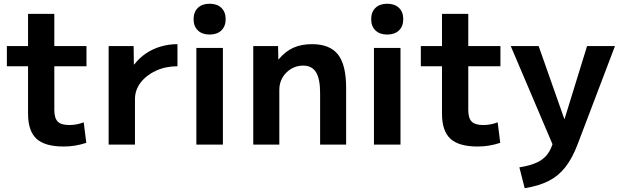

<svg xmlns="http://www.w3.org/2000/svg" viewBox="-20 -763 3272 1013"><path d="M315.6 10Q217 10 172.5 -30.9Q128 -71.8 128 -163.3V-413.4H16.3V-520H128V-690H266.6V-520H436.3V-413.4H266.6V-183.3Q266.6 -139.4 284.8 -121.3Q303 -103.3 345.3 -103.3Q364.7 -103.3 383.6 -106.8Q402.6 -110.3 421.7 -117.6L435.3 -9.3Q403.7 0.7 375.7 5.3Q347.7 10 315.6 10Z M553.2 0V-520H685L686.3 -423.4H688.7Q715.1 -457.5 750.5 -481.4Q785.9 -505.3 828.3 -517.6Q870.7 -530 916.3 -530V-413.4Q854.4 -413.4 803.3 -390.1Q752.3 -366.7 722.2 -327.5Q692.1 -288.3 692.1 -240V0Z M1016 0V-510H1156V0ZM1086 -580.7Q1046.7 -580.7 1024 -602.5Q1001.4 -624.4 1001.4 -662Q1001.4 -699.7 1024 -721.5Q1046.7 -743.3 1086 -743.3Q1125.3 -743.3 1148 -721.5Q1170.6 -699.7 1170.6 -662Q1170.6 -624.4 1148 -602.5Q1125.3 -580.7 1086 -580.7Z M1316.2 0V-520H1447.1L1448.4 -450.1H1450.4Q1485.3 -492 1527.5 -511Q1569.8 -530 1626 -530Q1720.6 -530 1763.4 -475.2Q1806.2 -420.5 1806.2 -300V0H1668.9V-273.2Q1668.9 -347 1647.3 -382Q1625.6 -416.9 1579.3 -416.9Q1544.4 -416.9 1515.8 -399.6Q1487.1 -382.3 1470.4 -353.6Q1453.7 -324.8 1453.7 -289.9V0Z M1953 0V-510H2093V0ZM2023 -580.7Q1983.7 -580.7 1961 -602.5Q1938.4 -624.4 1938.4 -662Q1938.4 -699.7 1961 -721.5Q1983.7 -743.3 2023 -743.3Q2062.3 -743.3 2085 -721.5Q2107.6 -699.7 2107.6 -662Q2107.6 -624.4 2085 -602.5Q2062.3 -580.7 2023 -580.7Z M2499.6 10Q2401 10 2356.5 -30.9Q2312 -71.8 2312 -163.3V-413.4H2200.3V-520H2312V-690H2450.6V-520H2620.3V-413.4H2450.6V-183.3Q2450.6 -139.4 2468.8 -121.3Q2487 -103.3 2529.3 -103.3Q2548.7 -103.3 2567.6 -106.8Q2586.6 -110.3 2605.7 -117.6L2619.3 -9.3Q2587.7 0.7 2559.7 5.3Q2531.7 10 2499.6 10Z M2720.3 120Q2782.3 110 2819.8 90.9Q2857.3 71.7 2877.8 36.7Q2898.3 1.7 2907.7 -54.3L2914.3 43.3L2674.7 -520H2821.9L2957 -136.3H2959L3077.4 -520H3224.6L3027.3 -1Q2999.9 71.3 2963.4 118.2Q2926.9 165 2875.5 191.3Q2824 217.7 2748.3 230Z"/></svg>

Font: M PLUS 2 Thin
Style: Regular
Weight: 100
Designer: Coji Morishita
Foundry: UNDERFOREST DESIGN
Version: Version 1.001